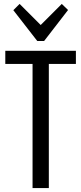

<svg xmlns="http://www.w3.org/2000/svg" viewBox="-20 -959 414 979"><path d="M367 -700V-633H188L229 -676V0H146V-676L184 -633H7V-700ZM327 -908 205 -750H170L48 -907L80 -939L204 -815H171L295 -939Z"/></svg>

Font: Pathway Extreme Condensed
Style: Regular
Weight: 400
Width: 3
Version: Version 1.001;gftools[0.9.26]